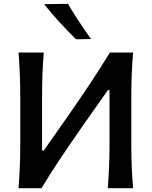

<svg xmlns="http://www.w3.org/2000/svg" viewBox="-20 -989 797 1009"><path d="M77.5 0Q82 -58.5 84.2 -113.2Q86.5 -168 86.5 -234.5V-474.5Q86.5 -542.5 84.2 -598Q82 -653.5 77.5 -713H210Q205 -653.5 203 -597.8Q201 -542 201 -474V-198H210L351 -399Q403 -474 454.8 -551.8Q506.5 -629.5 557.5 -713H679.5Q674.5 -653.5 672.2 -598Q670 -542.5 670 -474.5V-234.5Q670 -168 672.2 -113.2Q674.5 -58.5 679.5 0H546.5Q551 -59 553.2 -113.8Q555.5 -168.5 555.5 -235V-515.5H547L405.5 -314.5Q341.5 -222.5 290.8 -146.2Q240 -70 198 0ZM379.5 -782.5Q334.5 -827.5 292 -873.2Q249.5 -919 212 -967L337 -969Q364.5 -922.5 394.8 -876.2Q425 -830 458.5 -784Z"/></svg>

Font: Commissioner Flair Medium
Style: Regular
Weight: 500
Designer: Kostas Bartsokas
Foundry: Kostas Bartsokas
Version: Version 1.000; ttfautohint (v1.8.3)